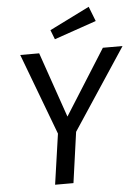

<svg xmlns="http://www.w3.org/2000/svg" viewBox="-60 -954 720 1000"><g transform="rotate(-5 300.0 -454.0)"><path d="M320 -265 283 0H187L225 -264L65 -689H164L282 -348L497 -689H600ZM472 -831 252 -755 233 -804 442 -908Z"/></g></svg>

Font: FiraGO
Style: Italic
Weight: 400
Italic angle: -8°
Designer: bBox Type GmbH
Foundry: bBox Type GmbH
Version: Version 1.001